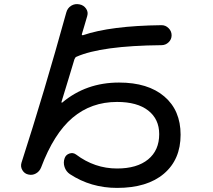

<svg xmlns="http://www.w3.org/2000/svg" viewBox="-20 -833 1040 938"><path d="M118.2 19.5Q99.6 15.6 89.4 -1.5Q79.1 -18.6 85 -38.1Q196.3 -382.8 303.7 -771.5Q309.6 -793.9 328.1 -805.2Q346.7 -816.4 369.1 -811.5Q388.7 -807.6 400.4 -791Q412.1 -774.4 406.2 -754.9Q401.4 -739.3 392.6 -708.5Q383.8 -677.7 379.9 -666Q378.9 -663.1 381.3 -661.6Q383.8 -660.2 385.7 -661.1Q519.5 -707 769.5 -710Q789.1 -710 803.7 -695.3Q818.4 -680.7 818.4 -660.6Q818.4 -640.6 803.7 -626.5Q789.1 -612.3 768.6 -612.3Q474.6 -609.4 353.5 -555.7Q347.7 -553.7 343.8 -543.9Q336.9 -518.6 314.5 -446.8Q292 -375 280.3 -335Q279.3 -333 281.2 -332Q283.2 -331.1 284.2 -332Q400.4 -429.7 561.5 -429.7Q703.1 -429.7 782.7 -361.8Q862.3 -293.9 862.3 -174.8Q862.3 -53.7 780.8 15.6Q699.2 85 551.8 85Q423.8 85 321.3 17.6Q302.7 4.9 295.4 -17.1Q288.1 -39.1 295.9 -60.5Q301.8 -77.1 319.3 -83Q336.9 -88.9 351.6 -78.1Q442.4 -9.8 551.8 -9.8Q649.4 -9.8 703.6 -54.2Q757.8 -98.6 757.8 -177.7Q757.8 -251 704.1 -293Q650.4 -335 551.8 -335Q425.8 -335 334.5 -257.8Q243.2 -180.7 180.7 -14.6Q172.9 4.9 155.3 14.6Q137.7 24.4 118.2 19.5Z"/></svg>

Font: Rounded Mgen+ 2p medium
Style: Regular
Weight: 500
Designer: [Source Han Sans]
Ryoko NISHIZUKA  (kana & ideographs); Paul D. Hunt (Latin, Greek & Cyrillic); Wenlong ZHANG  (bopomofo
Version: Version 1.059.20150602